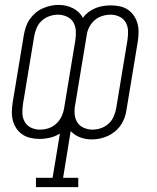

<svg xmlns="http://www.w3.org/2000/svg" viewBox="-20 -560 640 785"><path d="M127 205V167H195L225 -14Q206 -2 184.5 3Q163 8 142 8Q142 8 142 8Q142 8 142 8Q123 8 105 4Q87 0 72 -10Q57 -20 47 -35Q37 -50 32.5 -67.5Q28 -85 28.5 -104Q29 -123 32 -142L78 -420Q81 -436 86.5 -452Q92 -468 102 -482Q112 -496 125.5 -507.5Q139 -519 155 -526Q171 -533 187 -536.5Q203 -540 220 -540Q235 -540 250 -536.5Q265 -533 278 -526.5Q291 -520 301.5 -510Q312 -500 319 -487Q329 -501 342.5 -511Q356 -521 371 -527Q386 -533 402 -535.5Q418 -538 433 -538Q433 -538 433 -538Q433 -538 433 -538Q452 -538 470.5 -534Q489 -530 503.5 -520Q518 -510 528 -495Q538 -480 542.5 -462.5Q547 -445 546.5 -426Q546 -407 543 -388L497 -110Q495 -94 489 -78Q483 -62 473.5 -48Q464 -34 450 -22.5Q436 -11 420.5 -4Q405 3 388.5 6.5Q372 10 355 10Q330 10 307.5 1.5Q285 -7 269 -24L238 167H300V205ZM143 -30Q161 -30 178 -35.5Q195 -41 209 -53.5Q223 -66 231 -82.5Q239 -99 242 -117L288 -395Q291 -414 290 -433.5Q289 -453 280 -468.5Q271 -484 253.5 -492Q236 -500 217 -500Q200 -500 182.5 -494Q165 -488 151.5 -476Q138 -464 130.5 -447Q123 -430 120 -413L74 -135Q71 -116 71.5 -97Q72 -78 81 -62Q90 -46 107 -38Q124 -30 143 -30ZM358 -30Q376 -30 393 -36Q410 -42 423.5 -54Q437 -66 444.5 -83Q452 -100 455 -117L501 -395Q504 -414 503.5 -433Q503 -452 494 -468Q485 -484 468 -492Q451 -500 432 -500Q415 -500 397.5 -494.5Q380 -489 366 -476.5Q352 -464 344 -447.5Q336 -431 334 -413L288 -135Q284 -116 285 -96.5Q286 -77 295 -61.5Q304 -46 321.5 -38Q339 -30 358 -30Z"/></svg>

Font: Iosevka Slab XLtExObl
Style: Regular
Weight: 200
Width: 7
Italic angle: -9°
Monospace: yes
Designer: Belleve Invis
Foundry: Belleve Invis
Version: Version 11.1.1; ttfautohint (v1.8.3)